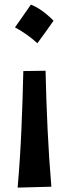

<svg xmlns="http://www.w3.org/2000/svg" viewBox="-20 -622 309 856"><path d="M117.7 -601.5Q143.5 -591.3 168.7 -573Q194 -554.8 218.7 -529.5Q201.5 -504.8 183.5 -479.9Q165.5 -454.9 146.7 -429.1Q101.6 -470.5 46.8 -500Q65.1 -525.8 82.5 -550.8Q100 -575.7 117.7 -601.5ZM58.6 214.4Q69.8 85.9 75.4 -44.2Q81.1 -174.3 84 -305.2L183.1 -306.6Q186 -175.8 192.1 -46.6Q198.2 82.5 209 210.4Z"/></svg>

Font: Pinar-DS1-FD SemiBold
Style: Regular
Weight: 600
Designer: Amin Abedi
Version: Version 3.000